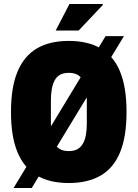

<svg xmlns="http://www.w3.org/2000/svg" viewBox="-20 -905 689 962"><path d="M325 12Q229 12 165 -25.5Q101 -63 68 -141.5Q35 -220 35 -344Q35 -468 68 -546.5Q101 -625 165 -662.5Q229 -700 325 -700Q420 -700 484.5 -662.5Q549 -625 581.5 -546.5Q614 -468 614 -344Q614 -220 581.5 -141.5Q549 -63 484.5 -25.5Q420 12 325 12ZM325 -148Q351 -148 368 -157.5Q385 -167 395.5 -185.5Q406 -204 410.5 -229.5Q415 -255 415 -286V-402Q415 -433 410.5 -458.5Q406 -484 395.5 -502.5Q385 -521 368 -530.5Q351 -540 325 -540Q298 -540 281 -530.5Q264 -521 254 -502.5Q244 -484 239.5 -458.5Q235 -433 235 -402V-286Q235 -255 239.5 -229.5Q244 -204 254 -185.5Q264 -167 281 -157.5Q298 -148 325 -148ZM48 37 509 -724H601L139 37ZM259 -752 328 -885H494L496 -881L374 -752Z"/></svg>

Font: Archivo Condensed Black
Style: Regular
Weight: 900
Width: 3
Designer: Hector Gatti
Foundry: Omnibus-Type
Version: Version 2.001